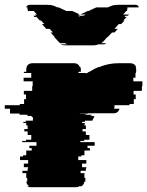

<svg xmlns="http://www.w3.org/2000/svg" viewBox="-65 -785 617 805"><path d="M494 -444H532V-424H530V-404H495V-389H504V-369H496V-349H478V-344H415V-337Q415 -335 414.5 -333Q414 -331 413 -329H436Q431 -310 410 -310H281Q277 -310 273.5 -310Q270 -310 267 -309H307Q302 -308 298 -307Q294 -306 289 -304H322Q319 -303 313 -299H332L326 -294H331Q325 -288 322 -279H292Q290 -275 290 -274H280Q280 -273 279.5 -272Q279 -271 279 -269H291Q290 -267 290 -264.5Q290 -262 289 -259H295V-244H281V-234H295V-219H310V-199H288V-194H272V-189H332V-174H302V-164H312V-154H289V-134H276V-129H263V-114H297V-99H279V-84H297V-79H295V-69H273V-59H289V-39H293V-24H289Q287 -10 276 -4H267Q262 0 253 0H63Q54 0 49 -4H58Q47 -10 45 -24H49V-39H45V-59H29V-69H51V-79H53V-84H35V-99H53V-114H19V-129H32V-134H45V-154H68V-164H58V-174H88V-189H28V-194H44V-199H66V-219H51V-234H37V-244H51V-259H45V-269H33V-274H43V-279H73V-294H68V-299H50V-304H17V-309H-23V-329H-45V-344H18V-349H36V-369H44V-389H35V-404H70V-424H72V-444H34V-459H66V-479H35V-484H45V-493Q45 -498 47 -504H46Q53 -520 71 -520H246Q263 -520 270 -504H272Q274 -498 274 -493V-484H264V-479H295V-476L299 -479H301Q303 -481 305 -482Q307 -483 308 -484H310Q330 -497 349 -504H351Q371 -512 391 -516Q411 -520 433 -520H481Q499 -520 506 -504H504Q506 -498 506 -493V-484H505V-479H503V-459H494ZM462 -736 451 -724H476L471 -719H461L457 -714H466L452 -699H457L443 -684H433L415 -664H429L415 -649H405L386 -629H384L371 -614L360 -604H381Q379 -603 377 -601.5Q375 -600 373 -599H347Q339 -595 328 -595H208Q197 -595 189 -599H216Q214 -600 212 -601.5Q210 -603 208 -604H187Q185 -606 182 -608.5Q179 -611 177 -614L163 -629H165L147 -649H157L143 -664H129L111 -684H121L107 -699H102L88 -714H79L75 -719H86L82 -724H90L79 -736Q77 -738 77 -739H53Q50 -744 50 -749V-754H45Q48 -765 61 -765H127Q137 -765 147 -764Q157 -763 167 -758L176 -754H181L213 -739H238L270 -724H262L273 -719H261L268 -716L274 -719H284L295 -724H271L303 -739H306L339 -754H387L396 -758Q407 -763 416.5 -764Q426 -765 436 -765H502Q515 -765 517 -754H469V-749Q469 -745 467 -739H464Q464 -738 462 -736Z"/></svg>

Font: Rubik Glitch
Style: Regular
Weight: 400
Designer: Hubert and Fischer, NaN
Foundry: Hubert and Fischer, NaN
Version: Version 2.200